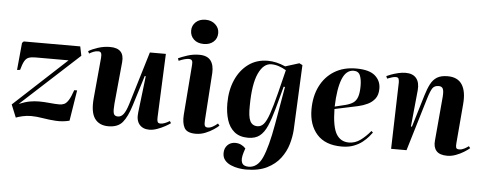

<svg xmlns="http://www.w3.org/2000/svg" viewBox="-59 -937 3337 1327"><g transform="rotate(5 1609.0 -273.5)"><path d="M78 -518H470L483 -454L81 -85Q126 -103 157.5 -108.5Q189 -114 220 -114Q253 -114 293.5 -110Q334 -106 361 -106Q380 -106 395 -113Q410 -120 424.5 -143Q439 -166 455 -213H475L441 0Q394 12 346.5 9Q299 6 255 -1.5Q211 -9 175 -9Q143 -9 115 -2.5Q87 4 69 11L33 -77L398 -415H169Q140 -415 122 -408.5Q104 -402 92.5 -381.5Q81 -361 70 -320L49 -318L67 -507Z M527 -490Q553 -506 593.5 -519Q634 -532 676 -532Q777 -532 768 -435L740 -144Q736 -99 741 -78.5Q746 -58 771 -58Q794 -58 810.5 -80Q827 -102 842 -151L953 -518H1064L1045 -76Q1044 -55 1048.5 -45Q1053 -35 1069 -35Q1094 -35 1132 -58L1141 -44Q1128 -34 1103.5 -20.5Q1079 -7 1050 3.5Q1021 14 995 14Q950 14 926 -15Q902 -44 909 -99L939 -352L932 -353L867 -144Q842 -63 809.5 -24Q777 15 711 15Q647 15 616 -29Q585 -73 594 -170L620 -451Q622 -473 617.5 -484Q613 -495 597 -495Q580 -495 564 -488.5Q548 -482 535 -474Z M1224 -694Q1224 -729 1249.5 -753Q1275 -777 1318 -777Q1358 -777 1385 -752.5Q1412 -728 1412 -693Q1412 -655 1386 -632Q1360 -609 1319 -609Q1275 -609 1249.5 -633Q1224 -657 1224 -694ZM1251 -458Q1253 -478 1247.5 -487.5Q1242 -497 1226 -497Q1199 -497 1156 -478L1150 -495Q1173 -506 1212.5 -519Q1252 -532 1295 -532Q1350 -532 1374 -501Q1398 -470 1395 -414L1373 -86Q1371 -59 1375.5 -47.5Q1380 -36 1397 -36Q1413 -36 1431 -46Q1449 -56 1465 -70L1476 -56Q1465 -45 1440.5 -28.5Q1416 -12 1384 1Q1352 14 1317 14Q1256 14 1238 -19.5Q1220 -53 1224 -110Z M1904 -362 1895 -363 1853 -208Q1833 -135 1812 -86.5Q1791 -38 1760.5 -14Q1730 10 1680 10Q1621 10 1585 -19.5Q1549 -49 1533 -100Q1517 -151 1517 -215Q1517 -305 1548 -376.5Q1579 -448 1636 -490Q1693 -532 1771 -532Q1829 -532 1893 -504L1989 -534L2011 -523L1990 -71Q1987 -24 1972 28Q1957 80 1922.5 126Q1888 172 1830 201Q1772 230 1684 230Q1661 230 1633.5 225.5Q1606 221 1580 210Q1554 199 1537.5 179.5Q1521 160 1521 130Q1521 96 1542 74.5Q1563 53 1596 53Q1618 53 1636 61.5Q1654 70 1668 85L1658 116Q1630 209 1701 209Q1763 209 1796.5 134.5Q1830 60 1858 -98ZM1738 -75Q1762 -75 1780.5 -95.5Q1799 -116 1817.5 -169Q1836 -222 1860 -317L1900 -478Q1874 -493 1848.5 -501.5Q1823 -510 1797 -510Q1742 -510 1708 -436Q1674 -362 1673 -214Q1671 -137 1686.5 -106Q1702 -75 1738 -75Z M2383 -532Q2474 -532 2514.5 -497Q2555 -462 2555 -408Q2555 -364 2535.5 -338Q2516 -312 2485 -297Q2454 -282 2420 -274.5Q2386 -267 2357 -261L2258 -240Q2260 -117 2289.5 -67.5Q2319 -18 2377 -18Q2420 -18 2456.5 -44.5Q2493 -71 2526 -111L2537 -101Q2530 -91 2514 -72Q2498 -53 2473 -33Q2448 -13 2412.5 0.5Q2377 14 2330 14Q2216 14 2158 -51Q2100 -116 2100 -224Q2100 -315 2134.5 -384.5Q2169 -454 2232.5 -493Q2296 -532 2383 -532ZM2424 -415Q2424 -459 2412.5 -487Q2401 -515 2368 -515Q2315 -515 2288.5 -448.5Q2262 -382 2258 -257L2332 -275Q2363 -283 2383.5 -296.5Q2404 -310 2414 -338Q2424 -366 2424 -415Z M3216 -52Q3201 -39 3176 -23.5Q3151 -8 3121 3Q3091 14 3062 14Q3009 14 2986.5 -12Q2964 -38 2969 -84L2996 -390Q2999 -429 2991.5 -445Q2984 -461 2962 -461Q2933 -461 2919.5 -441.5Q2906 -422 2889 -366L2779 0H2672L2685 -461Q2685 -477 2681 -487Q2677 -497 2661 -497Q2650 -497 2635 -492.5Q2620 -488 2602 -481L2595 -498Q2605 -503 2626.5 -511Q2648 -519 2675 -525.5Q2702 -532 2727 -532Q2777 -532 2801 -502.5Q2825 -473 2820 -419L2795 -166L2802 -165L2869 -387Q2883 -434 2900 -467Q2917 -500 2944.5 -517Q2972 -534 3018 -534Q3088 -534 3118.5 -486.5Q3149 -439 3141 -350L3118 -78Q3116 -57 3119.5 -47Q3123 -37 3141 -37Q3158 -37 3175.5 -46Q3193 -55 3206 -65Z"/></g></svg>

Font: Literata 72pt
Style: Bold Italic
Weight: 700
Italic angle: -2°
Designer: Latin by Veronika Burian and Jose Scaglione. Greek by Irene Vlachou. Cyrillic by Vera Evstafieva
Foundry: TypeTogether
Version: Version 3.002